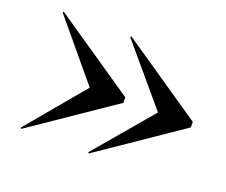

<svg xmlns="http://www.w3.org/2000/svg" viewBox="-87 -761 879 748"><g transform="rotate(20 352.0 -387.5)"><path d="M341.5 -145 337.5 -148.5 540 -387 337.5 -626.5 341.5 -630 680 -399V-376ZM61.5 -145 57.5 -148.5 257 -387 57.5 -626.5 61.5 -630 400 -399V-376Z"/></g></svg>

Font: BodoniModa_28ptMedium
Style: Regular
Weight: 500
Designer: Owen Earl
Foundry: indestructible type
Version: Version 2.004